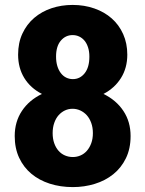

<svg xmlns="http://www.w3.org/2000/svg" viewBox="-20 -741 583 771"><path d="M491.2 -521.5Q491.2 -468.3 465.8 -427.7Q440.4 -387.2 395.5 -363.8Q446.8 -338.9 475.6 -295.4Q504.4 -252 504.4 -194.8Q504.4 -144 485.6 -105.5Q466.8 -66.9 434.8 -41.3Q402.8 -15.6 360.8 -2.7Q318.8 10.3 272.5 10.3Q222.7 10.3 179.9 -3.4Q137.2 -17.1 106 -43.2Q74.7 -69.3 56.9 -107.4Q39.1 -145.5 39.1 -194.8Q39.1 -252 67.9 -295.4Q96.7 -338.9 148.4 -363.8Q102.5 -387.2 77.6 -427.7Q52.7 -468.3 52.7 -521.5Q52.7 -569.3 70.1 -606.4Q87.4 -643.6 117.4 -669.2Q147.5 -694.8 187 -708Q226.6 -721.2 271.5 -721.2Q318.8 -721.2 359.1 -707Q399.4 -692.9 428.7 -667Q458 -641.1 474.6 -604Q491.2 -566.9 491.2 -521.5ZM353 -206.5Q353 -229 346.4 -247.3Q339.8 -265.6 328.6 -278.1Q317.4 -290.5 302.5 -297.4Q287.6 -304.2 271.5 -304.2Q254.9 -304.2 240.5 -297.4Q226.1 -290.5 215.1 -278.1Q204.1 -265.6 197.8 -247.3Q191.4 -229 191.4 -206.5Q191.4 -183.6 197.8 -165.8Q204.1 -147.9 215.1 -135.5Q226.1 -123 241 -116.7Q255.9 -110.4 272.5 -110.4Q288.6 -110.4 303.2 -116.7Q317.9 -123 328.9 -135.5Q339.8 -147.9 346.4 -165.8Q353 -183.6 353 -206.5ZM338.9 -513.7Q338.9 -534.2 333.7 -550.3Q328.6 -566.4 319.6 -577.4Q310.5 -588.4 298.3 -594.2Q286.1 -600.1 271.5 -600.1Q243.2 -600.1 224.1 -577.6Q205.1 -555.2 205.1 -513.7Q205.1 -492.7 210.2 -475.8Q215.3 -459 224.4 -447.3Q233.4 -435.5 245.8 -429.4Q258.3 -423.3 272.5 -423.3Q301.3 -423.3 320.1 -447Q338.9 -470.7 338.9 -513.7Z"/></svg>

Font: Ufes Sans ExtraBold
Style: Regular
Weight: 800
Designer: Ricardo Esteves & Filipe Motta
Foundry: ProDesignUfes - Ricardo Esteves, Filipe Motta (This is a derivative work, based on Roboto family, by Christian Robertson
Version: Version 2.0